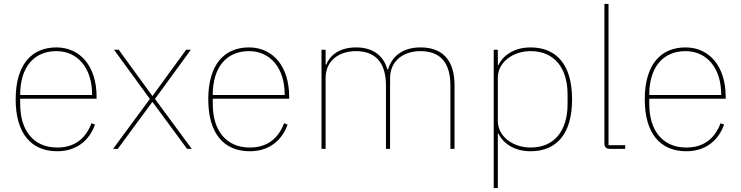

<svg xmlns="http://www.w3.org/2000/svg" viewBox="-20 -760 3784 980"><path d="M272 12C369 12 435 -41 465 -124L447 -131C416 -49 357 -7 272 -7C152 -7 83 -93 83 -229V-256H473V-266C473 -421 390 -518 268 -518C138 -518 60 -426 60 -253C60 -78 140 12 272 12ZM268 -499C377 -499 450 -412 450 -279V-275H83V-277C83 -413 150 -499 268 -499Z M581 0 757 -239H759L935 0H959L771 -255L954 -506H930L759 -271H757L586 -506H562L745 -255L557 0Z M1255 12C1352 12 1418 -41 1448 -124L1430 -131C1399 -49 1340 -7 1255 -7C1135 -7 1066 -93 1066 -229V-256H1456V-266C1456 -421 1373 -518 1251 -518C1121 -518 1043 -426 1043 -253C1043 -78 1123 12 1255 12ZM1251 -499C1360 -499 1433 -412 1433 -279V-275H1066V-277C1066 -413 1133 -499 1251 -499Z M1642 0V-362C1642 -454 1715 -499 1796 -499C1894 -499 1950 -444 1950 -322V0H1971V-360C1971 -453 2043 -499 2125 -499C2225 -499 2279 -444 2279 -322V0H2300V-325C2300 -451 2240 -518 2127 -518C2033 -518 1980 -471 1961 -406H1957C1937 -479 1880 -518 1798 -518C1709 -518 1663 -475 1645 -430H1642V-506H1621V0Z M2500 200H2521V-78H2524C2545 -34 2599 12 2688 12C2821 12 2900 -77 2900 -253C2900 -429 2821 -518 2688 -518C2599 -518 2545 -472 2524 -428H2521V-506H2500ZM2688 -7C2600 -7 2521 -62 2521 -143V-363C2521 -444 2600 -499 2688 -499C2809 -499 2877 -414 2877 -277V-229C2877 -92 2809 -7 2688 -7Z M3171 0V-19H3086V-740H3065V-29C3065 -9 3074 0 3094 0Z M3483 12C3580 12 3646 -41 3676 -124L3658 -131C3627 -49 3568 -7 3483 -7C3363 -7 3294 -93 3294 -229V-256H3684V-266C3684 -421 3601 -518 3479 -518C3349 -518 3271 -426 3271 -253C3271 -78 3351 12 3483 12ZM3479 -499C3588 -499 3661 -412 3661 -279V-275H3294V-277C3294 -413 3361 -499 3479 -499Z"/></svg>

Font: IBM Plex Thai Thin
Style: Regular
Weight: 100
Designer: Mike Abbink, Paul van der Laan, Pieter van Rosmalen, Ben Mitchell, Mark Frömberg
Foundry: Bold Monday
Version: Version 1.0